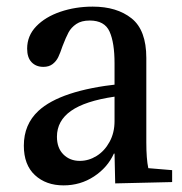

<svg xmlns="http://www.w3.org/2000/svg" viewBox="-20 -550 550 580"><path d="M96 -215Q163 -277 340 -296L326 -258Q237 -245 194.5 -215Q152 -185 152 -137Q152 -103 171.5 -83.5Q191 -64 221 -64Q248 -64 272 -79Q296 -94 311 -121.5Q326 -149 326 -184V-86H324Q305 -44 264 -17Q223 10 172 10Q119 10 85.5 -21Q52 -52 52 -110Q52 -174 96 -215ZM260 -530Q333 -530 377.5 -494.5Q422 -459 422 -375V-120Q422 -70 428 -42L500 -36V0L328 4L326 -86V-359Q326 -421 311 -454.5Q296 -488 251 -488Q226 -488 210.5 -477.5Q195 -467 187 -452Q179 -437 169 -411Q162 -390 156 -377.5Q150 -365 139 -356.5Q128 -348 111 -348Q89 -348 75.5 -362Q62 -376 62 -403Q62 -442 89.5 -470.5Q117 -499 162.5 -514.5Q208 -530 260 -530Z"/></svg>

Font: Minipax
Style: Regular
Weight: 400
Designer: Raphaël Ronot
Foundry: Velvetyne Type Foundry
Version: Version 1.000